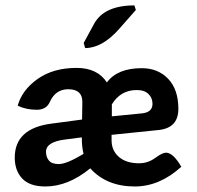

<svg xmlns="http://www.w3.org/2000/svg" viewBox="-20 -673 719 699"><path d="M470.7 5.9Q368.2 5.9 308.6 -60.1Q228 5.9 145 5.9Q88.4 5.9 61 -22.9Q33.7 -51.8 33.7 -99.1Q33.7 -206.1 168.5 -223.1L278.8 -237.8L279.8 -302.2Q279.8 -348.1 228.5 -348.1Q182.1 -348.1 161.6 -302.2Q148.9 -273.4 114.3 -273.4Q75.2 -273.4 44.4 -288.1Q60.1 -345.2 116.9 -385.5Q173.8 -425.8 258.8 -425.8Q334.5 -425.8 369.1 -373Q407.7 -424.8 496.1 -424.8Q555.2 -424.8 592.3 -386Q629.4 -347.2 629.4 -275.9Q628.9 -207 557.6 -199.7L386.2 -182.1V-162.1Q386.2 -125 412.8 -101.8Q439.5 -78.6 486.3 -78.6Q518.6 -78.6 544.9 -97.9Q571.3 -117.2 584 -117.2Q610.4 -117.2 640.1 -65.9Q561 5.9 470.7 5.9ZM387.2 -249.5 497.1 -260.3Q535.2 -264.2 535.2 -294.9Q535.2 -316.4 520.5 -330.8Q505.9 -345.2 478 -345.2Q418.9 -345.2 387.2 -293ZM193.8 -75.7Q222.7 -75.7 284.2 -112.8Q277.8 -136.7 277.8 -172.9L216.3 -165Q147.5 -156.2 147.5 -120.6Q147.5 -101.1 158.2 -88.4Q168.9 -75.7 193.8 -75.7ZM290 -498 284.7 -516.6 321.8 -585Q358.4 -653.3 469.2 -653.3L474.6 -636.7L413.6 -567.4Q352.1 -498 290 -498Z"/></svg>

Font: ALMAS
Style: Bold
Weight: 700
Designer: ALMAS Font/ by Husham Jawad Kadhim, derived from the Bainsely font by/ Paul James MIller
Foundry: High-Logic / Made with FontCreator
Version: Version 1.411;September 19, 2021;FontCreator 14.0.0.2814 32-